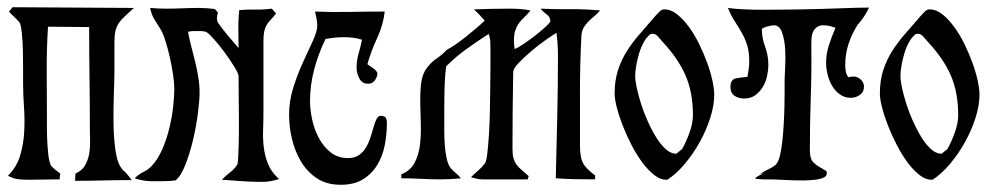

<svg xmlns="http://www.w3.org/2000/svg" viewBox="-20 -497 2754 532"><path d="M351 -475Q336 -461 326 -452Q316 -443 309.5 -433.5Q303 -424 300 -411.5Q297 -399 297 -378V-298Q297 -277 295.5 -237Q294 -197 294.5 -155Q295 -113 300.5 -77Q306 -41 320 -27H319Q327 -21 333 -13.5Q339 -6 345 2Q306 2 266.5 3Q227 4 188 4L189 -16Q207 -24 215.5 -38.5Q224 -53 227 -70.5Q230 -88 229.5 -107Q229 -126 229 -143Q229 -213 228 -282.5Q227 -352 227 -422L114 -423V-424L113 -423Q109 -360 109.5 -298Q110 -236 110 -173Q110 -162 110 -143.5Q110 -125 111 -105Q112 -85 114 -67.5Q116 -50 120 -42H119Q123 -35 131.5 -28Q140 -21 147 -16L145 0L59 1Q42 1 29.5 -0.5Q17 -2 2 -10Q26 -34 35.5 -65Q45 -96 47 -130.5Q49 -165 46.5 -200Q44 -235 44 -267Q44 -276 44 -301Q44 -326 43.5 -354Q43 -382 40.5 -405.5Q38 -429 34 -435Q27 -443 19.5 -450Q12 -457 5 -465L15 -477Z M584 -462Q581 -454 581 -446Q581 -442 583 -436L582 -437Q595 -418 610.5 -399.5Q626 -381 641 -364Q641 -390 640.5 -416.5Q640 -443 643 -469Q666 -471 688 -470.5Q710 -470 733 -473L745 -460Q736 -448 729 -441Q722 -434 718 -426.5Q714 -419 712 -409.5Q710 -400 710 -384V-189Q710 -163 709 -137.5Q708 -112 711 -88Q714 -64 723 -42Q732 -20 753 -1Q729 7 706 7Q678 7 650.5 5Q623 3 595 1Q605 -10 617 -19Q629 -28 637 -40Q639 -43 640 -60.5Q641 -78 641.5 -99Q642 -120 642 -139Q642 -158 642 -164L641 -286Q641 -293 629 -312.5Q617 -332 601.5 -353Q586 -374 571 -390.5Q556 -407 550 -409Q542 -411 534.5 -411Q527 -411 519 -411Q514 -411 510 -410.5Q506 -410 501 -409Q505 -387 510.5 -366.5Q516 -346 521 -325Q526 -304 529.5 -283Q533 -262 533 -239Q533 -220 528.5 -184Q524 -148 515 -110Q506 -72 493.5 -40Q481 -8 466 3Q449 5 432.5 5Q416 5 399 5Q377 5 353 -3Q364 -14 377.5 -20.5Q391 -27 401 -38Q417 -55 429 -82Q441 -109 448.5 -139Q456 -169 459.5 -199Q463 -229 463 -252Q463 -267 459.5 -290.5Q456 -314 450.5 -338.5Q445 -363 438 -385Q431 -407 423 -419Q413 -435 406.5 -445.5Q400 -456 396 -475Q418 -473 440.5 -473Q463 -473 485.5 -474Q508 -475 530.5 -475Q553 -475 575 -472Z M853 -465Q901 -463 949.5 -464Q998 -465 1046 -465Q1042 -428 1025 -391.5Q1008 -355 998 -319Q1006 -313 1014 -308Q1022 -303 1026 -294Q1025 -283 1018.5 -274Q1012 -265 1000 -265Q983 -265 975.5 -280Q968 -295 968 -309Q968 -329 973.5 -348Q979 -367 983 -387Q961 -394 934 -394Q910 -394 882 -389Q862 -348 850.5 -304.5Q839 -261 839 -216Q839 -193 845 -165.5Q851 -138 863.5 -114.5Q876 -91 896 -75Q916 -59 944 -59Q963 -59 975 -67.5Q987 -76 994.5 -89Q1002 -102 1007 -117.5Q1012 -133 1015.5 -146Q1019 -159 1023.5 -167.5Q1028 -176 1035 -176Q1046 -176 1049 -170.5Q1052 -165 1052 -156Q1052 -125 1046 -94.5Q1040 -64 1025 -39.5Q1010 -15 985.5 0Q961 15 924 15Q885 15 858 -3Q831 -21 814 -49.5Q797 -78 789 -112Q781 -146 781 -179Q781 -218 793 -255.5Q805 -293 820 -325.5Q835 -358 847 -384Q859 -410 859 -426Q859 -436 857 -445.5Q855 -455 853 -465Z M1218 -359Q1228 -364 1242.5 -374Q1257 -384 1272 -396Q1287 -408 1300.5 -419.5Q1314 -431 1323 -440Q1316 -448 1308.5 -456Q1301 -464 1293 -471Q1318 -472 1342.5 -472.5Q1367 -473 1392 -473Q1406 -473 1421 -472Q1436 -471 1450 -468Q1440 -456 1431.5 -448Q1423 -440 1417 -431.5Q1411 -423 1407.5 -412Q1404 -401 1404 -384Q1404 -378 1404.5 -372.5Q1405 -367 1406 -361Q1414 -364 1429 -374Q1444 -384 1459 -395.5Q1474 -407 1487 -418.5Q1500 -430 1505 -437Q1505 -450 1495 -457Q1485 -464 1478 -473Q1520 -471 1560.5 -471.5Q1601 -472 1643 -468Q1635 -459 1626.5 -452Q1618 -445 1610.5 -437.5Q1603 -430 1597.5 -421Q1592 -412 1591 -398Q1587 -322 1587 -246Q1587 -170 1587 -94Q1587 -62 1595 -46Q1603 -30 1629 -11V0Q1602 0 1574.5 -0.5Q1547 -1 1520 -3Q1522 -88 1524 -172.5Q1526 -257 1526 -342Q1526 -358 1525 -374Q1524 -390 1522 -406Q1513 -401 1493 -387Q1473 -373 1453 -356Q1433 -339 1417.5 -323Q1402 -307 1402 -297Q1401 -243 1400.5 -190.5Q1400 -138 1400 -84Q1400 -68 1403 -58Q1406 -48 1411.5 -40.5Q1417 -33 1425.5 -26Q1434 -19 1445 -9L1442 0H1316Q1308 0 1300.5 -2Q1293 -4 1285 -6Q1295 -16 1305.5 -25Q1316 -34 1324 -45Q1328 -51 1330.5 -73.5Q1333 -96 1335 -127Q1337 -158 1337.5 -194.5Q1338 -231 1338.5 -264Q1339 -297 1339 -323Q1339 -349 1339 -361Q1339 -372 1338.5 -382Q1338 -392 1334 -403Q1303 -383 1273 -361.5Q1243 -340 1217 -314Q1215 -308 1213.5 -287Q1212 -266 1211.5 -242Q1211 -218 1211 -195.5Q1211 -173 1211 -164Q1211 -153 1211 -134Q1211 -115 1212.5 -94.5Q1214 -74 1218 -56.5Q1222 -39 1229 -31Q1236 -23 1243.5 -17Q1251 -11 1257 -3Q1228 0 1201 0Q1174 0 1146.5 -1.5Q1119 -3 1092 -3V-14Q1117 -24 1128.5 -45.5Q1140 -67 1143.5 -94.5Q1147 -122 1146 -152.5Q1145 -183 1144.5 -212.5Q1144 -242 1147 -267Q1150 -292 1163 -309Q1175 -325 1190 -335Q1205 -345 1218 -359Z M1821 -471Q1839 -471 1856 -457.5Q1873 -444 1888.5 -423Q1904 -402 1917 -375.5Q1930 -349 1939.5 -323Q1949 -297 1954 -273.5Q1959 -250 1959 -235Q1959 -205 1948 -170.5Q1937 -136 1919 -103.5Q1901 -71 1877.5 -43Q1854 -15 1829 1Q1811 2 1793.5 -11.5Q1776 -25 1760 -46.5Q1744 -68 1730 -95Q1716 -122 1705.5 -149Q1695 -176 1689 -199.5Q1683 -223 1683 -238Q1683 -274 1692.5 -303Q1702 -332 1718 -357Q1734 -382 1754.5 -405Q1775 -428 1797 -454Q1802 -459 1807.5 -465Q1813 -471 1821 -471ZM1783 -403Q1772 -395 1764 -380.5Q1756 -366 1751 -349.5Q1746 -333 1743 -316Q1740 -299 1740 -286Q1740 -274 1744.5 -253Q1749 -232 1756.5 -208.5Q1764 -185 1775 -160.5Q1786 -136 1798.5 -116Q1811 -96 1825 -83.5Q1839 -71 1854 -71L1870 -84Q1881 -103 1890.5 -129.5Q1900 -156 1900 -177Q1900 -241 1879.5 -288Q1859 -335 1816 -381Q1809 -389 1802 -397Q1795 -405 1783 -403Z M2388 -476Q2377 -452 2358 -430V-431Q2341 -405 2331.5 -376.5Q2322 -348 2322 -317Q2322 -308 2323.5 -299.5Q2325 -291 2330 -283Q2340 -285 2345 -285Q2356 -285 2365 -276.5Q2374 -268 2374 -257Q2374 -242 2362.5 -234Q2351 -226 2337 -226Q2320 -226 2307 -235.5Q2294 -245 2285.5 -259.5Q2277 -274 2273 -291Q2269 -308 2269 -323Q2269 -348 2277 -372.5Q2285 -397 2295 -420Q2287 -423 2278.5 -425Q2270 -427 2261 -427Q2250 -427 2243 -421.5Q2236 -416 2232.5 -408Q2229 -400 2228.5 -390.5Q2228 -381 2228 -372Q2229 -299 2226.5 -226.5Q2224 -154 2224 -81Q2224 -58 2232.5 -48.5Q2241 -39 2260 -29H2259L2270 -23L2271 -17Q2271 -9 2262.5 -5Q2254 -1 2242.5 0.5Q2231 2 2220 2.5Q2209 3 2205 3Q2179 3 2152.5 1.5Q2126 0 2100 0Q2099 0 2094.5 0Q2090 0 2085 -0.5Q2080 -1 2076 -1.5Q2072 -2 2072 -3Q2078 -8 2084 -11Q2090 -14 2097 -17L2086 -14Q2096 -22 2110 -28.5Q2124 -35 2132 -43H2131Q2137 -49 2141 -65.5Q2145 -82 2147.5 -104Q2150 -126 2151.5 -151.5Q2153 -177 2153.5 -200Q2154 -223 2154 -242Q2154 -261 2154 -270Q2154 -282 2155.5 -308.5Q2157 -335 2155.5 -361Q2154 -387 2147 -407Q2140 -427 2124 -427Q2122 -427 2116.5 -426Q2111 -425 2105.5 -423.5Q2100 -422 2095.5 -420Q2091 -418 2091 -415Q2091 -392 2100 -367.5Q2109 -343 2109 -318Q2109 -303 2105.5 -286.5Q2102 -270 2093.5 -256Q2085 -242 2072.5 -233Q2060 -224 2042 -224Q2027 -224 2015.5 -231.5Q2004 -239 2004 -256Q2004 -277 2019.5 -280Q2035 -283 2051 -284Q2053 -295 2054.5 -305.5Q2056 -316 2056 -327Q2056 -353 2050.5 -371Q2045 -389 2036 -405Q2027 -421 2016.5 -437Q2006 -453 1997 -475Q2034 -470 2089 -470Q2144 -470 2201 -471Q2258 -472 2308.5 -474Q2359 -476 2388 -476Z M2556 -471Q2574 -471 2591 -457.5Q2608 -444 2623.5 -423Q2639 -402 2652 -375.5Q2665 -349 2674.5 -323Q2684 -297 2689 -273.5Q2694 -250 2694 -235Q2694 -205 2683 -170.5Q2672 -136 2654 -103.5Q2636 -71 2612.5 -43Q2589 -15 2564 1Q2546 2 2528.5 -11.5Q2511 -25 2495 -46.5Q2479 -68 2465 -95Q2451 -122 2440.5 -149Q2430 -176 2424 -199.5Q2418 -223 2418 -238Q2418 -274 2427.5 -303Q2437 -332 2453 -357Q2469 -382 2489.5 -405Q2510 -428 2532 -454Q2537 -459 2542.5 -465Q2548 -471 2556 -471ZM2518 -403Q2507 -395 2499 -380.5Q2491 -366 2486 -349.5Q2481 -333 2478 -316Q2475 -299 2475 -286Q2475 -274 2479.5 -253Q2484 -232 2491.5 -208.5Q2499 -185 2510 -160.5Q2521 -136 2533.5 -116Q2546 -96 2560 -83.5Q2574 -71 2589 -71L2605 -84Q2616 -103 2625.5 -129.5Q2635 -156 2635 -177Q2635 -241 2614.5 -288Q2594 -335 2551 -381Q2544 -389 2537 -397Q2530 -405 2518 -403Z"/></svg>

Font: Germanica
Style: Regular
Weight: 400
Designer: Peter Wiegel
Foundry: Peter Wiegel